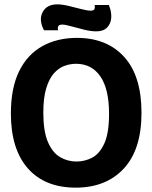

<svg xmlns="http://www.w3.org/2000/svg" viewBox="-20 -848 700 882"><path d="M328 14Q186 14 108 -74.5Q30 -163 30 -327Q30 -444 68 -521Q106 -598 174.5 -636Q243 -674 333 -674Q471 -674 550.5 -586.5Q630 -499 630 -330Q630 -161 548.5 -73.5Q467 14 328 14ZM332 -106Q369 -106 403 -123.5Q437 -141 459 -188.5Q481 -236 481 -325Q481 -439 441 -497Q401 -555 329 -555Q303 -555 276.5 -545.5Q250 -536 228 -511.5Q206 -487 192.5 -443Q179 -399 179 -331Q179 -245 200 -196Q221 -147 255.5 -126.5Q290 -106 332 -106ZM422 -704Q398 -704 367 -711.5Q336 -719 308 -727Q280 -735 266 -735Q251 -735 247.5 -727Q244 -719 247 -709H182Q157 -757 176 -792.5Q195 -828 243 -828Q266 -828 296.5 -820.5Q327 -813 354.5 -806Q382 -799 396 -799Q411 -799 414 -806.5Q417 -814 415 -825H480Q493 -794 491 -766.5Q489 -739 472 -721.5Q455 -704 422 -704Z"/></svg>

Font: Bricolage Grotesque 48pt Bricolage Grotesque 48pt Regular
Style: Bold
Weight: 700
Designer: Mathieu Triay
Foundry: Atelier Triay
Version: Version 1.000; ttfautohint (v1.8.4.7-5d5b);gftools[0.9.32]